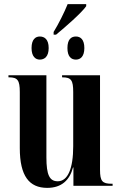

<svg xmlns="http://www.w3.org/2000/svg" viewBox="-20 -901 588 931"><path d="M240 -746V-733H252C297 -770 376 -839 398 -871V-881H308C293 -843 263 -783 240 -746ZM173 -612C196 -612 216 -627 216 -668C216 -710 196 -724 173 -724C152 -724 133 -710 133 -668C133 -627 152 -612 173 -612ZM348 -612C370 -612 389 -627 389 -668C389 -710 370 -724 348 -724C325 -724 307 -710 307 -668C307 -627 325 -612 348 -612ZM209 10C279 10 318 -28 334 -89H336V0H526V-10H522C476 -10 465 -22 465 -78V-536H281V-526H283C325 -526 335 -512 335 -455V-192C335 -84 309 -22 260 -22C220 -22 205 -53 205 -138V-536H21V-526H24C65 -526 76 -512 76 -455V-183C76 -47 122 10 209 10Z"/></svg>

Font: Noto Serif Display ExtraCondensed
Style: Bold
Weight: 700
Width: 2
Designer: Monotype Design Team
Foundry: Monotype Imaging Inc.
Version: Version 2.009